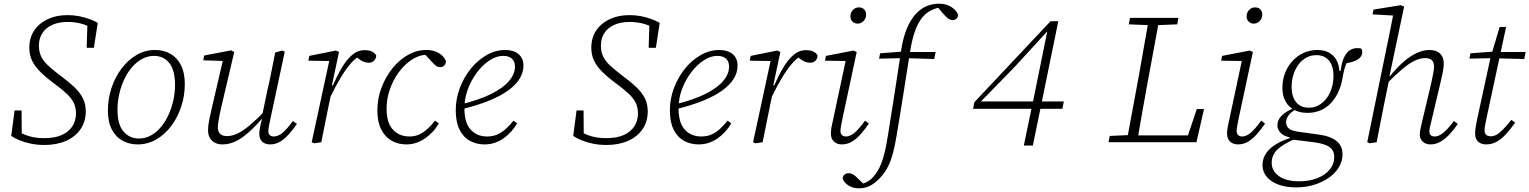

<svg xmlns="http://www.w3.org/2000/svg" viewBox="-20 -771 8292 1041"><path d="M41 -34 59 -172H97L98 -36L67 -65Q101 -44 137 -33Q173 -22 221 -22Q277 -22 315 -39Q353 -56 372.5 -86.5Q392 -117 392 -156Q392 -188 380 -213Q368 -238 342 -262.5Q316 -287 274 -318Q228 -352 198 -382Q168 -412 153.5 -443Q139 -474 139 -512Q139 -567 166 -606.5Q193 -646 239.5 -667.5Q286 -689 345 -689Q379 -689 407.5 -683.5Q436 -678 461.5 -669Q487 -660 510 -647L489 -512H450L454 -645L480 -618Q449 -636 416 -644Q383 -652 347 -652Q299 -652 264 -636.5Q229 -621 210 -592Q191 -563 191 -524Q191 -491 202.5 -466Q214 -441 239 -417.5Q264 -394 302 -365Q351 -329 382.5 -299Q414 -269 429.5 -238Q445 -207 445 -167Q445 -112 417 -71Q389 -30 338.5 -7.5Q288 15 222 15Q182 15 148 8Q114 1 87 -10Q60 -21 41 -34Z M726 12Q682 12 645.5 -7.5Q609 -27 587 -68Q565 -109 565 -172Q565 -234 584 -292.5Q603 -351 638 -398Q673 -445 719.5 -472.5Q766 -500 821 -500Q867 -500 903.5 -479.5Q940 -459 961 -418Q982 -377 982 -315Q982 -252 962.5 -193Q943 -134 908.5 -88Q874 -42 827.5 -15Q781 12 726 12ZM733 -20Q767 -20 797 -36Q827 -52 851.5 -81Q876 -110 893 -147Q910 -184 919.5 -225.5Q929 -267 929 -309Q929 -392 897.5 -430Q866 -468 815 -468Q781 -468 750.5 -451.5Q720 -435 695.5 -406.5Q671 -378 653.5 -340.5Q636 -303 626.5 -261Q617 -219 617 -177Q617 -95 650 -57.5Q683 -20 733 -20Z M1186 12Q1163 12 1145.5 3Q1128 -6 1118 -23Q1108 -40 1108 -65Q1108 -89 1114 -119Q1120 -149 1127 -179L1193 -463L1204 -440L1082 -444L1087 -470L1233 -498L1250 -489L1180 -191Q1175 -171 1171 -150Q1167 -129 1164 -111.5Q1161 -94 1161 -80Q1161 -58 1173.5 -45.5Q1186 -33 1211 -33Q1237 -33 1266.5 -46.5Q1296 -60 1333 -91Q1370 -122 1420 -173L1422 -135H1407Q1363 -84 1326 -51.5Q1289 -19 1255 -3.5Q1221 12 1186 12ZM1445 12Q1418 12 1402 -2.5Q1386 -17 1386 -44Q1386 -62 1390 -81.5Q1394 -101 1401 -129H1398L1430 -283Q1442 -333 1452 -384.5Q1462 -436 1472 -486L1510 -497L1524 -491L1446 -126Q1442 -109 1438.5 -90.5Q1435 -72 1435 -59Q1435 -45 1443 -38Q1451 -31 1465 -31Q1488 -31 1512 -51Q1536 -71 1568 -115L1590 -99Q1568 -68 1545.5 -42.5Q1523 -17 1498 -2.5Q1473 12 1445 12Z M1770 -243 1767 -306H1784Q1807 -359 1832.5 -402.5Q1858 -446 1888.5 -472.5Q1919 -499 1956 -499Q1983 -499 1998 -491Q2013 -483 2020 -470Q2019 -453 2008.5 -442Q1998 -431 1979 -431Q1963 -431 1949.5 -437Q1936 -443 1921 -455L1906 -469L1948 -467L1926 -465Q1903 -452 1878 -422.5Q1853 -393 1826 -348Q1799 -303 1770 -243ZM1670 0 1769 -459 1778 -440 1652 -442 1657 -468 1801 -497 1818 -489 1780 -310 1785 -305 1766 -218Q1755 -164 1744 -109.5Q1733 -55 1722 0L1683 6Z M2183 12Q2139 12 2103.5 -8Q2068 -28 2047 -69Q2026 -110 2026 -172Q2026 -237 2048.5 -296Q2071 -355 2108 -401Q2145 -447 2192.5 -473.5Q2240 -500 2291 -500Q2321 -500 2343 -491Q2365 -482 2379 -468Q2393 -454 2398 -438Q2397 -424 2388.5 -415.5Q2380 -407 2366 -407Q2352 -407 2340.5 -417Q2329 -427 2313 -445L2278 -483H2308V-474H2284Q2243 -469 2205.5 -442.5Q2168 -416 2139 -375Q2110 -334 2093 -284Q2076 -234 2076 -182Q2076 -105 2110.5 -68Q2145 -31 2200 -31Q2230 -31 2254 -42.5Q2278 -54 2299 -73.5Q2320 -93 2339 -117L2359 -102Q2345 -77 2326 -56.5Q2307 -36 2284.5 -20.5Q2262 -5 2236.5 3.5Q2211 12 2183 12Z M2607 12Q2563 12 2527.5 -7.5Q2492 -27 2471.5 -68Q2451 -109 2451 -173Q2451 -235 2473 -293.5Q2495 -352 2532.5 -398.5Q2570 -445 2618.5 -472.5Q2667 -500 2719 -500Q2764 -500 2791 -478Q2818 -456 2818 -414Q2818 -379 2798 -345.5Q2778 -312 2736.5 -281.5Q2695 -251 2631 -225Q2567 -199 2480 -178L2478 -205Q2578 -229 2643 -261.5Q2708 -294 2740 -332Q2772 -370 2772 -410Q2772 -438 2755.5 -453Q2739 -468 2708 -468Q2671 -468 2634 -443.5Q2597 -419 2566 -378Q2535 -337 2516.5 -287Q2498 -237 2498 -184Q2498 -105 2532 -68Q2566 -31 2621 -31Q2653 -31 2678 -42.5Q2703 -54 2724 -73.5Q2745 -93 2764 -117L2784 -102Q2769 -77 2750.5 -56.5Q2732 -36 2709.5 -20.5Q2687 -5 2661.5 3.5Q2636 12 2607 12Z M3088 -34 3106 -172H3144L3145 -36L3114 -65Q3148 -44 3184 -33Q3220 -22 3268 -22Q3324 -22 3362 -39Q3400 -56 3419.5 -86.5Q3439 -117 3439 -156Q3439 -188 3427 -213Q3415 -238 3389 -262.5Q3363 -287 3321 -318Q3275 -352 3245 -382Q3215 -412 3200.5 -443Q3186 -474 3186 -512Q3186 -567 3213 -606.5Q3240 -646 3286.5 -667.5Q3333 -689 3392 -689Q3426 -689 3454.5 -683.5Q3483 -678 3508.5 -669Q3534 -660 3557 -647L3536 -512H3497L3501 -645L3527 -618Q3496 -636 3463 -644Q3430 -652 3394 -652Q3346 -652 3311 -636.5Q3276 -621 3257 -592Q3238 -563 3238 -524Q3238 -491 3249.5 -466Q3261 -441 3286 -417.5Q3311 -394 3349 -365Q3398 -329 3429.5 -299Q3461 -269 3476.5 -238Q3492 -207 3492 -167Q3492 -112 3464 -71Q3436 -30 3385.5 -7.5Q3335 15 3269 15Q3229 15 3195 8Q3161 1 3134 -10Q3107 -21 3088 -34Z M3768 12Q3724 12 3688.5 -7.5Q3653 -27 3632.5 -68Q3612 -109 3612 -173Q3612 -235 3634 -293.5Q3656 -352 3693.5 -398.5Q3731 -445 3779.5 -472.5Q3828 -500 3880 -500Q3925 -500 3952 -478Q3979 -456 3979 -414Q3979 -379 3959 -345.5Q3939 -312 3897.5 -281.5Q3856 -251 3792 -225Q3728 -199 3641 -178L3639 -205Q3739 -229 3804 -261.5Q3869 -294 3901 -332Q3933 -370 3933 -410Q3933 -438 3916.5 -453Q3900 -468 3869 -468Q3832 -468 3795 -443.5Q3758 -419 3727 -378Q3696 -337 3677.5 -287Q3659 -237 3659 -184Q3659 -105 3693 -68Q3727 -31 3782 -31Q3814 -31 3839 -42.5Q3864 -54 3885 -73.5Q3906 -93 3925 -117L3945 -102Q3930 -77 3911.5 -56.5Q3893 -36 3870.5 -20.5Q3848 -5 3822.5 3.5Q3797 12 3768 12Z M4163 -243 4160 -306H4177Q4200 -359 4225.5 -402.5Q4251 -446 4281.5 -472.5Q4312 -499 4349 -499Q4376 -499 4391 -491Q4406 -483 4413 -470Q4412 -453 4401.5 -442Q4391 -431 4372 -431Q4356 -431 4342.5 -437Q4329 -443 4314 -455L4299 -469L4341 -467L4319 -465Q4296 -452 4271 -422.5Q4246 -393 4219 -348Q4192 -303 4163 -243ZM4063 0 4162 -459 4171 -440 4045 -442 4050 -468 4194 -497 4211 -489 4173 -310 4178 -305 4159 -218Q4148 -164 4137 -109.5Q4126 -55 4115 0L4076 6Z M4485 -46Q4485 -64 4488.5 -83Q4492 -102 4498 -127L4569 -460L4580 -440L4453 -442L4458 -468L4608 -497L4625 -489L4549 -134Q4545 -113 4541 -93.5Q4537 -74 4537 -61Q4537 -46 4545 -38.5Q4553 -31 4567 -31Q4589 -31 4613 -51Q4637 -71 4670 -117L4691 -101Q4669 -69 4646.5 -43.5Q4624 -18 4599 -3Q4574 12 4544 12Q4518 12 4501.5 -3.5Q4485 -19 4485 -46ZM4630 -643Q4613 -643 4602 -654Q4591 -665 4591 -683Q4591 -703 4604.5 -717Q4618 -731 4636 -731Q4654 -731 4665 -720.5Q4676 -710 4676 -692Q4676 -672 4662.5 -657.5Q4649 -643 4630 -643Z M4637 250Q4614 250 4595 242Q4576 234 4564 221.5Q4552 209 4549 196Q4550 183 4559 175.5Q4568 168 4581 168Q4591 168 4600 172Q4609 176 4618 184Q4627 192 4637 202L4662 226L4650 225H4663L4654 226Q4680 218 4698 204Q4716 190 4733 164Q4748 142 4758.5 114.5Q4769 87 4778 49Q4787 11 4795 -42Q4813 -154 4830.5 -266Q4848 -378 4865 -491Q4875 -563 4895.5 -613Q4916 -663 4943.5 -693.5Q4971 -724 5003.5 -737.5Q5036 -751 5071 -751Q5101 -751 5123 -741Q5145 -731 5158.5 -716.5Q5172 -702 5175 -688Q5173 -676 5165 -669Q5157 -662 5146 -662Q5132 -662 5120 -671Q5108 -680 5091 -700L5064 -732L5076 -731H5057H5075Q5043 -724 5018 -709Q4993 -694 4973.5 -667Q4954 -640 4939 -596.5Q4924 -553 4914 -489Q4896 -378 4878.5 -265Q4861 -152 4842 -41Q4833 16 4822 57.5Q4811 99 4796 129.5Q4781 160 4761 183Q4745 202 4726.5 217Q4708 232 4686.5 241Q4665 250 4637 250ZM4746 -453 4752 -482 4882 -492 4886 -489H5053L5045 -451L4882 -456Z M5531 18 5575 -194 5578 -206 5658 -600H5637L5671 -615L5483 -410L5289 -211L5300 -243V-221H5748L5740 -181H5256L5263 -217L5676 -656H5718L5580 18Z M5990 0 5997 -34 6110 -39H6119L6116 0ZM6088 0 6155 -362Q6169 -440 6182.5 -518Q6196 -596 6210 -674H6267L6200 -312Q6186 -234 6172 -156Q6158 -78 6145 0ZM6100 -639 6107 -674H6369L6363 -639L6241 -634H6224ZM6124 0 6127 -37H6447L6411 -7L6469 -180H6508L6467 0Z M6633 -46Q6633 -64 6636.5 -83Q6640 -102 6646 -127L6717 -460L6728 -440L6601 -442L6606 -468L6756 -497L6773 -489L6697 -134Q6693 -113 6689 -93.5Q6685 -74 6685 -61Q6685 -46 6693 -38.5Q6701 -31 6715 -31Q6737 -31 6761 -51Q6785 -71 6818 -117L6839 -101Q6817 -69 6794.5 -43.5Q6772 -18 6747 -3Q6722 12 6692 12Q6666 12 6649.5 -3.5Q6633 -19 6633 -46ZM6778 -643Q6761 -643 6750 -654Q6739 -665 6739 -683Q6739 -703 6752.5 -717Q6766 -731 6784 -731Q6802 -731 6813 -720.5Q6824 -710 6824 -692Q6824 -672 6810.5 -657.5Q6797 -643 6778 -643Z M7008 245Q6953 245 6912 230Q6871 215 6848 187.5Q6825 160 6825 124Q6825 88 6845.5 59Q6866 30 6902.5 8.5Q6939 -13 6986 -26L7004 -19Q6937 10 6906 39.5Q6875 69 6875 112Q6875 156 6914.5 184Q6954 212 7025 212Q7078 212 7121 195.5Q7164 179 7189 149Q7214 119 7214 81Q7214 59 7204.5 43Q7195 27 7170.5 16.5Q7146 6 7102 0L6996 -13Q6991 -14 6985 -15Q6979 -16 6973 -17V-26Q6938 -34 6922 -52Q6906 -70 6906 -92Q6906 -121 6928.5 -143.5Q6951 -166 6989 -182V-197L7018 -186Q6978 -163 6965.5 -144.5Q6953 -126 6953 -107Q6953 -88 6967.5 -75Q6982 -62 7017 -57L7126 -42Q7173 -36 7202.5 -21.5Q7232 -7 7245.5 14.5Q7259 36 7259 65Q7259 102 7240 134.5Q7221 167 7186.5 191.5Q7152 216 7106.5 230.5Q7061 245 7008 245ZM7069 -159Q7028 -159 6997.5 -175Q6967 -191 6950 -221Q6933 -251 6933 -295Q6933 -337 6947 -374Q6961 -411 6987 -439.5Q7013 -468 7047.5 -484Q7082 -500 7123 -500Q7159 -500 7185 -486Q7211 -472 7225.5 -446.5Q7240 -421 7242 -387H7249Q7254 -431 7266.5 -458Q7279 -485 7297 -497.5Q7315 -510 7337 -510Q7345 -510 7351 -509.5Q7357 -509 7361 -507Q7363 -504 7364.5 -499.5Q7366 -495 7366 -488Q7366 -466 7344.5 -450.5Q7323 -435 7270 -426L7289 -450Q7283 -436 7277.5 -421.5Q7272 -407 7267.5 -389.5Q7263 -372 7259 -348Q7252 -306 7235.5 -271Q7219 -236 7195 -211Q7171 -186 7139.5 -172.5Q7108 -159 7069 -159ZM7077 -187Q7106 -187 7130 -200.5Q7154 -214 7172 -237.5Q7190 -261 7200 -292.5Q7210 -324 7210 -360Q7210 -412 7186 -442Q7162 -472 7117 -472Q7087 -472 7062 -458Q7037 -444 7019.5 -420Q7002 -396 6992.5 -365Q6983 -334 6983 -299Q6983 -264 6994 -239Q7005 -214 7025.5 -200.5Q7046 -187 7077 -187Z M7406 6 7393 0 7496 -503Q7507 -555 7517 -605Q7527 -655 7537 -707L7550 -686L7422 -693L7427 -719L7575 -743L7593 -735L7512 -351L7513 -346L7486 -214Q7479 -179 7472 -143Q7465 -107 7458 -71.5Q7451 -36 7444 0ZM7736 12Q7710 12 7694 -3Q7678 -18 7678 -41Q7678 -60 7682.5 -77Q7687 -94 7692 -118L7739 -316Q7745 -345 7750 -369Q7755 -393 7755 -410Q7755 -434 7743 -445Q7731 -456 7707 -456Q7680 -456 7650.5 -442Q7621 -428 7584.5 -397.5Q7548 -367 7499 -318V-358H7516Q7553 -404 7590 -436Q7627 -468 7662.5 -484Q7698 -500 7730 -500Q7768 -500 7788 -480.5Q7808 -461 7808 -427Q7808 -406 7803 -381.5Q7798 -357 7791 -327L7743 -124Q7739 -105 7734.5 -88.5Q7730 -72 7730 -58Q7730 -45 7737.5 -38Q7745 -31 7759 -31Q7781 -31 7805.5 -51Q7830 -71 7863 -115L7884 -99Q7863 -68 7839.5 -43Q7816 -18 7790.5 -3Q7765 12 7736 12Z M7947 -453 7953 -482 8086 -492 8089 -489H8252L8244 -451L8085 -455L8082 -456ZM8037 12Q8011 12 7994.5 -3Q7978 -18 7978 -46Q7978 -64 7981 -82.5Q7984 -101 7989 -125L8061 -457L8111 -625H8146L8040 -132Q8036 -112 8032.5 -94Q8029 -76 8029 -64Q8029 -48 8038 -40Q8047 -32 8063 -32Q8079 -32 8095 -41Q8111 -50 8130 -70Q8149 -90 8174 -121L8195 -106Q8170 -71 8146 -44.5Q8122 -18 8095.5 -3Q8069 12 8037 12Z"/></svg>

Font: Source Serif 4 Light
Style: Italic
Weight: 300
Italic angle: -12°
Designer: Frank Grießhammer
Foundry: Adobe Systems Incorporated
Version: Version 4.004;hotconv 1.0.116;makeotfexe 2.5.65601